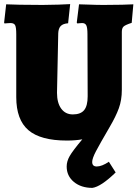

<svg xmlns="http://www.w3.org/2000/svg" viewBox="-20 -671 668 933"><path d="M304 138Q304 113 318.5 87.5Q333 62 380 6Q347 12 305 12Q177 12 118 -38.5Q59 -89 59 -199V-505Q59 -538 53.5 -548.5Q48 -559 31 -559Q22 -559 13.5 -558Q5 -557 2 -557L0 -561L10 -650Q27 -649 76.5 -648Q126 -647 187 -647Q224 -647 265 -648.5Q306 -650 321 -651L311 -558Q286 -556 275 -544.5Q264 -533 263 -509L257 -220Q257 -171 277.5 -143Q298 -115 334 -115Q372 -115 389 -136Q406 -157 406 -203L405 -505Q405 -536 399.5 -547.5Q394 -559 379 -559Q371 -559 364.5 -558Q358 -557 356 -557L353 -561L364 -650Q378 -650 414 -648.5Q450 -647 484 -647Q532 -647 573 -648Q614 -649 628 -650L620 -560Q589 -550 580.5 -542Q572 -534 572 -516V-234Q572 -185 557.5 -145Q543 -105 513 -54Q464 30 446 64.5Q428 99 428 116Q428 138 450 138Q475 138 509 115L542 167Q471 236 429 242Q374 242 339 213Q304 184 304 138Z"/></svg>

Font: Alegreya SC Black
Style: Regular
Weight: 900
Designer: Juan Pablo del Peral
Foundry: Huerta Tipografica
Version: Version 2.007; ttfautohint (v1.6)